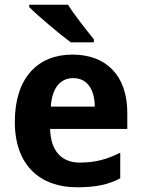

<svg xmlns="http://www.w3.org/2000/svg" viewBox="-20 -786 602 816"><path d="M269 -766H104V-756C141 -719 233 -641 281 -606H379V-619C349 -656 297 -721 269 -766ZM288 -554C142 -554 43 -457 43 -268C43 -81 153 10 307 10C389 10 441 -2 491 -28V-137C435 -109 385 -95 319 -95C239 -95 195 -148 193 -238H521V-307C521 -464 432 -554 288 -554ZM291 -454C353 -454 382 -403 383 -333H196C201 -414 238 -454 291 -454Z"/></svg>

Font: Noto Sans Display
Style: Bold
Weight: 700
Designer: Monotype Design Team
Foundry: Monotype Imaging Inc.
Version: Version 1.900